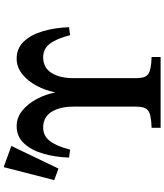

<svg xmlns="http://www.w3.org/2000/svg" viewBox="55 -945 890 1040"><g transform="rotate(-90 500.0 -425.0)"><path d="M229.5 -808.6 106.9 -553.2 44.4 -576.2 114.7 -850.1ZM336.9 -779.8Q382.8 -779.8 420.2 -749.8Q457.5 -719.7 483.4 -671.6Q509.3 -623.5 519.5 -569.8Q530.3 -624.5 555.9 -672.4Q581.5 -720.2 619.1 -750Q656.7 -779.8 702.1 -779.8Q758.8 -779.8 795.7 -740.5Q832.5 -701.2 851.3 -636.5Q870.1 -571.8 872.6 -496.1L829.6 -490.2Q811 -563 783.4 -599.6Q755.9 -636.2 710 -636.2Q653.8 -636.2 625.2 -591.3Q596.7 -546.4 596.7 -472.2V-134.8Q596.7 -110.8 600.8 -94.7Q605 -78.6 617.7 -67.9Q639.2 -50.8 711.4 -48.8V0H327.6V-48.8Q399.9 -50.8 421.4 -67.9Q434.1 -78.6 438.2 -94.7Q442.4 -110.8 442.4 -134.8V-472.2Q442.4 -546.9 413.6 -591.6Q384.8 -636.2 329.1 -636.2Q283.7 -636.2 255.9 -599.6Q228 -563 209.5 -490.2L166.5 -496.1Q168.9 -572.3 188 -637Q207 -701.7 244.1 -740.7Q281.2 -779.8 336.9 -779.8Z"/></g></svg>

Font: BIZ UDMincho
Style: Bold
Weight: 700
Monospace: yes
Designer: TypeBank Co., Ltd.
Foundry: Morisawa Inc.
Version: Version 1.06